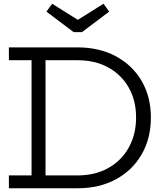

<svg xmlns="http://www.w3.org/2000/svg" viewBox="-20 -1005 874 1025"><path d="M417.5 -833.5H373L228 -943L258.5 -985L395.5 -899L532.5 -985L563 -943ZM325.5 0V-68.5H393.5Q487.5 -68.5 557.8 -107.8Q628 -147 667.2 -217Q706.5 -287 706.5 -378Q706.5 -468.5 667.2 -537.5Q628 -606.5 557.8 -645Q487.5 -683.5 393.5 -683.5H325.5V-752H393.5Q511 -752 599.2 -704.2Q687.5 -656.5 736.5 -572.2Q785.5 -488 785.5 -378Q785.5 -266.5 736.5 -181.2Q687.5 -96 599.2 -48Q511 0 393.5 0ZM27.5 0V-68.5H148.5V-683.5H27.5V-752H351.5V-683.5H223V-68.5H351.5V0Z"/></svg>

Font: Hepta Slab ExtraLight
Style: Regular
Weight: 400
Version: Version 1.102